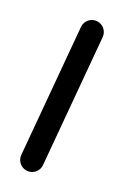

<svg xmlns="http://www.w3.org/2000/svg" viewBox="-44 -72 128 192"><path d="M37 -45.1C37 -45.1 37 -45.1 37 -45.1C17.1 -2.4 -2.8 40.3 -22.7 82.9C-25.5 88.9 -22.9 96.1 -16.9 98.9C-10.9 101.7 -3.8 99.1 -1 93.1C18.9 50.4 38.8 7.7 58.7 -34.9C61.5 -40.9 58.9 -48.1 52.9 -50.9C46.9 -53.7 39.8 -51.1 37 -45.1Z"/></svg>

Font: FRB American Cursive Guidelines Arrows Light
Style: Italic
Weight: 300
Italic angle: -25°
Version: Version 2.0;Modular Font Editor K font №1